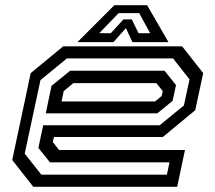

<svg xmlns="http://www.w3.org/2000/svg" viewBox="-20 -718 828 738"><path d="M680 -540 761 -437 730.5 -294.5 606 -191.5H187.5L183 -172L207 -141.5H691L661 0H108L27 -103L98 -437L223 -540ZM645 -493.5H237L135.5 -410L75 -127.5L139 -46.5H621.5L631.5 -94H172L127.5 -149.5L146 -236.5H594L687 -313L708.5 -413ZM612.5 -446 656.5 -391 643.5 -330.5 585 -282.5H156L178 -388L249.5 -446ZM581 -398.5H262L225 -368L216.5 -328H576L601.5 -349L605.5 -368ZM419.5 -698H545.5L627.5 -556H489L464 -610L416 -556H277.5ZM436 -667.5 361.5 -590.5H406L454.5 -643.5H486.5L512.5 -590.5H557L515 -667.5Z"/></svg>

Font: Tourney Expanded Medium
Style: Italic
Weight: 500
Width: 7
Italic angle: -12°
Designer: Tyler Finck
Foundry: Etcetera Type Co
Version: Version 1.010; ttfautohint (v1.8.3)